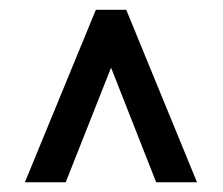

<svg xmlns="http://www.w3.org/2000/svg" viewBox="-20 -731 458 395"><path d="M31.2 -356 177.2 -710.9H239.7L385.3 -356H301.3L208.5 -591.8L115.2 -356Z"/></svg>

Font: Roboto21382017
Style: Regular
Weight: 400
Designer: Christian Robertson
Foundry: Google
Version: Version 2.138; 2017